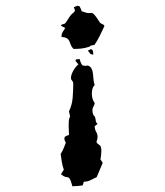

<svg xmlns="http://www.w3.org/2000/svg" viewBox="-20 -494 577 671"><path d="M233 157Q228 139 225 133Q222 127 218 126Q214 125 208.5 124Q203 123 193 115Q196 111 198 107Q200 103 203 99Q198 85 196 71.5Q194 58 192 44Q198 35 202 25Q206 15 210 5Q208 1 206.5 -2.5Q205 -6 205 -10L206 -15Q211 -20 221 -22Q221 -30 220.5 -38.5Q220 -47 220 -55Q220 -63 220.5 -71.5Q221 -80 225 -87L221 -105Q232 -127 234 -153Q236 -179 236 -203Q236 -208 232 -212Q228 -216 228 -221Q228 -233 236.5 -247.5Q245 -262 254 -269L244 -281L245 -286L258 -288Q262 -274 266 -268Q270 -262 287 -265Q296 -262 300 -254Q304 -246 305 -235.5Q306 -225 307 -214.5Q308 -204 311 -197Q305 -191 303 -183Q301 -175 301 -167Q301 -147 311 -134Q310 -127 306.5 -121.5Q303 -116 303 -109Q303 -103 304.5 -97Q306 -91 311 -87Q314 -81 314.5 -73.5Q315 -66 321 -61L311 -53Q311 -42 316 -33.5Q321 -25 321 -15Q321 -8 317 2Q319 7 323 9.5Q327 12 331 16Q335 24 334 39Q333 54 331 63L339 75L318 125Q307 130 296.5 135.5Q286 141 273 141L269 154Q260 155 251 156Q242 157 233 157ZM237 -323Q230 -330 227.5 -337Q225 -344 222.5 -350Q220 -356 214 -360Q208 -364 195 -365Q195 -376 199 -382Q203 -388 208 -396L193 -404Q195 -409 200.5 -409.5Q206 -410 210 -415Q215 -422 220 -430.5Q225 -439 231 -445Q234 -448 237.5 -450.5Q241 -453 242 -458L238 -469L251 -474L258 -472Q260 -468 262 -464Q264 -460 265 -455Q283 -448 290 -448.5Q297 -449 301 -448.5Q305 -448 310 -442.5Q315 -437 328 -417Q331 -412 337 -410Q343 -408 345 -403Q337 -386 329 -369.5Q321 -353 310 -337Q305 -336 300.5 -335.5Q296 -335 293 -331Q278 -326 265.5 -324.5Q253 -323 237 -323ZM296 -305V-306L287 -317L297 -322Q303 -322 304.5 -316Q306 -310 306 -305V-303Z"/></svg>

Font: ErikasBuero
Style: Regular
Weight: 400
Designer: Peter Wiegel
Foundry: Peter Wiegel
Version: Version 1.006